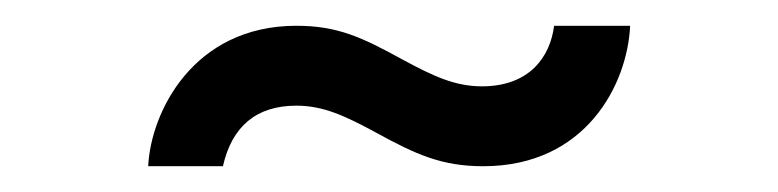

<svg xmlns="http://www.w3.org/2000/svg" viewBox="-20 -458 604 149"><path d="M153 -329C160 -360 179 -376 210 -376C231 -376 248 -368 272 -355C303 -338 323 -329 355 -329C435 -329 467 -393 469 -438H410C407 -414 391 -391 354 -391C333 -391 316 -399 292 -412C261 -429 242 -438 210 -438C130 -438 97 -371 95 -329Z"/></svg>

Font: Be Vietnam
Style: Regular
Weight: 400
Designer: Gabriel Lam
Foundry: TypeRant
Version: Version 4.000